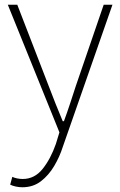

<svg xmlns="http://www.w3.org/2000/svg" viewBox="-20 -547 508 811"><path d="M74 244Q61 244 47 241Q33 238 23 233L32 200Q40 204 52 206.5Q64 209 76 209Q126 209 160 166.5Q194 124 216 61L231 12L13 -527H53L186 -183Q199 -149 214.5 -109.5Q230 -70 245 -35H250Q263 -70 276 -109.5Q289 -149 300 -183L418 -527H455L245 74Q232 115 209 154Q186 193 153 218.5Q120 244 74 244Z"/></svg>

Font: Noto Sans TC Thin Thin
Style: Regular
Weight: 250
Version: Version 2.004-H2;hotconv 1.0.118;makeotfexe 2.5.65603